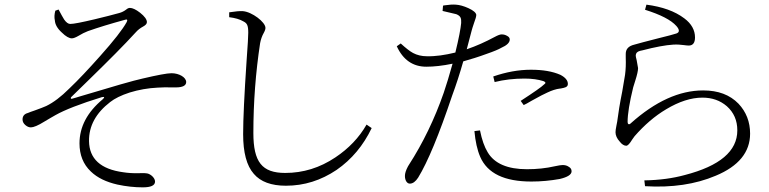

<svg xmlns="http://www.w3.org/2000/svg" viewBox="-20 -777 3309 826"><path d="M594 29C629 29 647 21 647 4C647 -11 629 -28 613 -31C607 -32 596 -33 580 -32C553 -31 529 -33 510 -36C413 -49 364 -94 363 -170C362 -235 393 -291 454 -338C473 -353 501 -367 538 -379C577 -391 617 -398 658 -400C677 -401 698 -402 721 -401C728 -401 734 -401 737 -401C766 -401 781 -409 781 -424C781 -444 751 -462 718 -462C699 -462 657 -454 593 -439C556 -431 466 -405 323 -362C308 -357 296 -354 289 -352C285 -351 283 -355 286 -359C307 -379 334 -406 368 -439C447 -516 513 -582 565 -639C573 -648 583 -656 596 -663C607 -669 612 -675 612 -682C612 -693 602 -707 583 -722C565 -736 550 -743 539 -743C534 -743 529 -741 523 -736C514 -729 504 -724 493 -721C464 -713 429 -704 387 -694C332 -681 297 -674 282 -674C274 -674 265 -680 256 -693C251 -701 243 -715 232 -736L218 -731C214 -716 213 -702 216 -689C217 -672 227 -654 246 -637C263 -620 278 -612 289 -612C296 -612 306 -616 318 -623C331 -631 345 -638 358 -643C403 -659 456 -675 518 -692C527 -695 530 -692 525 -682C508 -651 470 -602 410 -535C361 -480 317 -433 278 -396C243 -361 210 -336 179 -321C168 -316 152 -310 130 -302C116 -297 106 -294 100 -291C85 -287 77 -278 77 -263C77 -254 81 -246 89 -239C97 -232 105 -229 113 -229C124 -229 144 -237 171 -254C190 -265 206 -275 219 -282C258 -304 324 -330 418 -359C430 -362 431 -358 422 -350C355 -294 322 -231 322 -160C322 -111 338 -70 371 -39C399 -12 437 6 485 17C522 25 559 29 594 29Z M1210 22C1289 22 1361 -1 1428 -46C1493 -91 1543 -151 1579 -226L1557 -241C1525 -185 1480 -138 1423 -100C1356 -55 1284 -33 1207 -33C1107 -33 1070 -80 1070 -205C1070 -337 1080 -466 1099 -591C1102 -607 1107 -622 1115 -636C1120 -645 1122 -652 1122 -657C1122 -682 1064 -726 1025 -729C1012 -730 992 -728 966 -724V-703C991 -700 1012 -694 1027 -685C1043 -677 1048 -668 1048 -636C1048 -623 1046 -584 1041 -518C1031 -370 1026 -264 1026 -200C1026 -121 1041 -64 1072 -29C1101 5 1147 22 1210 22Z M1743 13C1756 13 1768 4 1779 -13C1820 -80 1869 -198 1925 -365C1942 -411 1958 -460 1973 -513C2005 -522 2038 -532 2073 -545C2105 -556 2126 -565 2136 -571C2161 -582 2173 -594 2173 -607C2173 -614 2169 -619 2161 -623C2154 -627 2147 -629 2138 -629C2131 -629 2121 -625 2108 -618C2069 -597 2029 -579 1988 -565C1997 -600 2004 -626 2009 -645C2011 -652 2014 -663 2019 -677C2026 -695 2029 -707 2029 -713C2028 -722 2017 -732 1995 -742C1975 -751 1957 -756 1941 -757C1928 -758 1912 -757 1892 -754C1889 -753 1887 -753 1886 -753L1884 -730C1886 -729 1889 -729 1892 -728C1915 -723 1932 -719 1943 -716C1962 -708 1965 -699 1964 -678C1962 -655 1954 -612 1939 -551C1894 -540 1853 -534 1816 -535C1794 -535 1774 -540 1757 -549C1742 -557 1725 -571 1704 -590L1687 -578C1714 -519 1757 -490 1814 -490C1846 -490 1884 -494 1927 -503C1913 -452 1900 -411 1889 -378C1850 -266 1800 -162 1738 -66C1737 -65 1736 -63 1735 -61C1726 -44 1722 -31 1722 -20C1722 -1 1731 13 1743 13ZM2266 4C2308 4 2349 0 2388 -7C2422 -15 2439 -26 2439 -40C2439 -49 2435 -55 2426 -60C2419 -65 2410 -67 2400 -67C2393 -67 2383 -65 2368 -62C2329 -53 2289 -49 2247 -49C2164 -49 2107 -73 2078 -122C2064 -145 2053 -176 2045 -216L2021 -213C2025 -169 2033 -132 2046 -102C2077 -31 2150 4 2266 4ZM2233 -325C2240 -328 2251 -334 2266 -343C2300 -362 2323 -374 2335 -379C2354 -388 2372 -394 2389 -396H2391C2402 -398 2410 -400 2414 -402C2420 -405 2423 -409 2423 -416C2423 -431 2412 -444 2391 -455C2357 -470 2315 -477 2264 -477C2211 -477 2157 -467 2102 -448L2108 -424C2148 -434 2191 -439 2236 -439C2269 -439 2296 -435 2318 -428C2328 -424 2329 -419 2321 -414C2310 -403 2277 -380 2220 -343Z M3059 -21C3158 -62 3207 -123 3207 -202C3207 -253 3190 -296 3157 -331C3120 -369 3070 -388 3005 -388C2903 -388 2799 -341 2693 -246C2686 -239 2680 -243 2680 -252C2680 -286 2688 -336 2704 -401C2706 -408 2709 -417 2713 -430C2721 -455 2725 -473 2725 -484C2724 -491 2722 -502 2719 -518C2716 -529 2715 -535 2715 -538C2715 -548 2721 -555 2733 -558C2735 -559 2738 -559 2742 -560C2799 -575 2844 -583 2876 -585C2893 -586 2908 -585 2922 -583C2930 -582 2937 -581 2943 -581C2961 -581 2970 -593 2970 -616C2970 -647 2955 -675 2924 -698C2883 -729 2829 -748 2761 -757L2755 -735C2822 -714 2867 -691 2890 -665C2904 -649 2904 -638 2890 -633C2878 -629 2852 -622 2811 -612C2760 -599 2726 -590 2709 -585C2684 -579 2672 -566 2672 -545C2672 -542 2672 -536 2672 -529C2673 -502 2672 -477 2669 -455C2667 -442 2663 -419 2657 -384C2646 -329 2640 -290 2637 -266C2636 -259 2635 -250 2632 -237C2629 -223 2628 -213 2628 -208C2628 -195 2634 -181 2646 -168C2655 -156 2665 -150 2674 -150C2681 -150 2689 -159 2700 -177C2705 -184 2708 -188 2710 -191C2752 -239 2797 -278 2846 -307C2901 -340 2953 -357 3002 -357C3043 -357 3078 -345 3107 -320C3137 -293 3152 -259 3152 -216C3152 -127 3077 -63 2926 -24C2875 -10 2817 -2 2752 -1L2755 24C2871 31 2972 16 3059 -21Z"/></svg>

Font: AllPunType Light
Style: Regular
Weight: 300
Version: 1.0